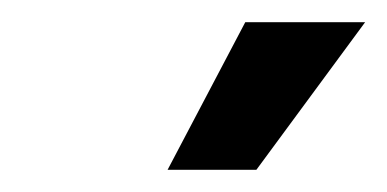

<svg xmlns="http://www.w3.org/2000/svg" viewBox="-20 -896 349 173"><path d="M131 -743 201 -876H309L211 -743Z"/></svg>

Font: Hubot Sans Medium
Style: Italic
Weight: 500
Italic angle: -10°
Designer: Deni Anggara
Foundry: GitHub
Version: Version 1.001; ttfautohint (v1.8.4.7-5d5b);gftools[0.9.31]